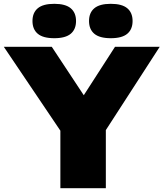

<svg xmlns="http://www.w3.org/2000/svg" viewBox="-50 -985 856 1005"><path d="M786 -740 504 -304V0H266V-301L-30 -740H221L388.5 -486.5L552 -740ZM120 -875Q120 -918.5 147.8 -941.8Q175.5 -965 234 -965Q292.5 -965 320.2 -941.8Q348 -918.5 348 -875Q348 -831.5 320.2 -808.2Q292.5 -785 234 -785Q175.5 -785 147.8 -808.2Q120 -831.5 120 -875ZM416 -875Q416 -918.5 443.8 -941.8Q471.5 -965 530 -965Q588.5 -965 616.2 -941.8Q644 -918.5 644 -875Q644 -831.5 616.2 -808.2Q588.5 -785 530 -785Q471.5 -785 443.8 -808.2Q416 -831.5 416 -875Z"/></svg>

Font: Encode Sans Expanded Black
Style: Regular
Weight: 900
Width: 7
Designer: Multiple Designers
Foundry: Impallari Type
Version: Version 2.000